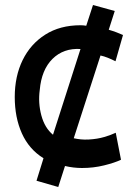

<svg xmlns="http://www.w3.org/2000/svg" viewBox="-20 -647 529 768"><path d="M308 25Q354 25 396.5 14.5Q439 4 464 -8L443 -116Q424 -107 397 -99Q370 -91 336 -89Q318 -88 303.5 -89.5Q289 -91 275 -94L382 -425Q396 -422 411 -416Q426 -410 442 -402L472 -507Q461 -512 446.5 -517.5Q432 -523 415 -528L439 -603L352 -627L325 -544Q319 -545 313.5 -545.5Q308 -546 302 -546Q220 -546 161 -508.5Q102 -471 70.5 -406.5Q39 -342 39 -259Q39 -177 67.5 -113.5Q96 -50 154 -14L126 76L213 101L240 17Q274 25 308 25ZM139 -287Q146 -368 190 -411.5Q234 -455 302 -451L192 -108Q159 -135 145.5 -185Q132 -235 139 -287Z"/></svg>

Font: Repo DemiBold
Style: Regular
Weight: 600
Designer: Stefan Peev
Foundry: Context Ltd
Version: Version 1.502